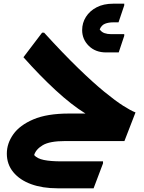

<svg xmlns="http://www.w3.org/2000/svg" viewBox="-20 -764 782 1040"><path d="M334 0Q249 0 211.5 22.5Q174 45 165 76Q181 95 217.5 102.5Q254 110 312 110H538V121L487 256H292Q210 256 148.5 233.5Q87 211 52 168.5Q17 126 17 68Q17 13 52 -36.5Q87 -86 161 -117.5Q235 -149 354 -149H443Q367 -196 280.5 -276Q194 -356 107 -454L208 -587H219Q323 -473 404 -394.5Q485 -316 545 -267Q605 -218 646.5 -191.5Q688 -165 714 -155L654 0ZM425 -601Q425 -640 445.5 -672.5Q466 -705 503.5 -724.5Q541 -744 593 -744H653V-735L622 -643H594Q568 -643 549 -635.5Q530 -628 520 -605Q530 -590 546 -584.5Q562 -579 582 -579H653V-570L623 -480H555Q497 -480 461 -515.5Q425 -551 425 -601Z"/></svg>

Font: Kufam
Style: Bold
Weight: 700
Designer: Wael Morcos, Artur Schmal
Foundry: Original Type
Version: Version 1.300; ttfautohint (v1.8.3)